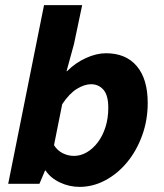

<svg xmlns="http://www.w3.org/2000/svg" viewBox="-20 -718 640 750"><path d="M291 12Q250 12 213.5 -5.5Q177 -23 158 -52H156L134 0H12L152 -698H301L269 -546L240 -440H242Q275 -473 316 -491.5Q357 -510 394 -510Q472 -510 514.5 -459.5Q557 -409 557 -316Q557 -248 535 -188Q513 -128 476 -83.5Q439 -39 391 -13.5Q343 12 291 12ZM269 -109Q295 -109 319 -123Q343 -137 362 -162Q381 -187 392 -221.5Q403 -256 403 -297Q403 -346 384 -367.5Q365 -389 336 -389Q310 -389 280.5 -371Q251 -353 223 -311L191 -151Q204 -130 225 -119.5Q246 -109 269 -109Z"/></svg>

Font: Source Code Pro ExtraLight ExtraBold
Style: Italic
Weight: 800
Italic angle: -11°
Monospace: yes
Version: Version 1.016;hotconv 1.0.116;makeotfexe 2.5.65601